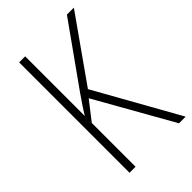

<svg xmlns="http://www.w3.org/2000/svg" viewBox="-215 -796 878 878"><g transform="rotate(-45 223.5 -357.0)"><path d="M447 0H404L193 -373L123 -283V0H84V-714H123V-328Q131 -342 146 -364.5Q161 -387 181 -416L393 -714H438L220 -405Z"/></g></svg>

Font: Noto Sans Arabic Cond ExtLt
Style: Regular
Weight: 200
Width: 3
Designer: Monotype Design Team, Nadine Chahine, Nizar Qandah and Khaled Hosny
Foundry: Monotype Imaging Inc.
Version: Version 2.012; ttfautohint (v1.8.4.7-5d5b)